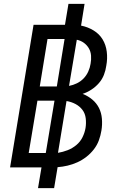

<svg xmlns="http://www.w3.org/2000/svg" viewBox="-20 -863 640 990"><path d="M176 107 194 0H32L153 -735H315L333 -843H416L398 -731Q433 -724 462.5 -706Q492 -688 509 -660Q526 -632 530.5 -596.5Q535 -561 528 -524Q525 -501 516 -477.5Q507 -454 490 -434.5Q473 -415 451.5 -401Q430 -387 406 -379Q434 -368 456 -349.5Q478 -331 490.5 -306Q503 -281 505.5 -250.5Q508 -220 503 -190Q499 -165 490 -140Q481 -115 464 -93Q447 -71 425 -54Q403 -37 378.5 -26Q354 -15 328.5 -9Q303 -3 277 -1L259 107ZM185 -417H273L313 -662H225ZM336 -420Q357 -424 376.5 -433.5Q396 -443 411 -458.5Q426 -474 435 -494Q444 -514 447 -534Q451 -555 449.5 -576Q448 -597 438 -614Q428 -631 412 -642.5Q396 -654 376 -658ZM216 -74 261 -344H173L128 -74ZM279 -75Q304 -79 328.5 -88.5Q353 -98 373.5 -115Q394 -132 405.5 -155.5Q417 -179 421 -203Q425 -228 422 -253Q419 -278 405 -296.5Q391 -315 369.5 -326.5Q348 -338 323 -342Z"/></svg>

Font: Iosevka Custom Oblique
Style: Regular
Weight: 400
Italic angle: -9°
Designer: Belleve Invis
Foundry: Belleve Invis
Version: Version 27.0.1